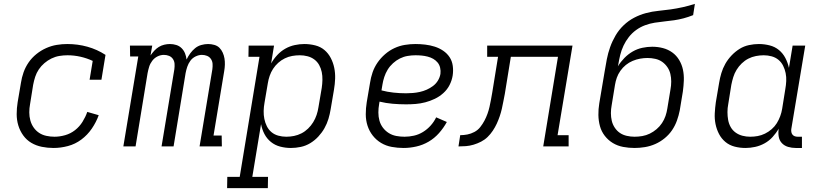

<svg xmlns="http://www.w3.org/2000/svg" viewBox="-20 -755 4240 990"><path d="M256 8Q225 8 195.5 2Q166 -4 141.5 -18.5Q117 -33 100 -56.5Q83 -80 74.5 -108Q66 -136 66 -166.5Q66 -197 71 -228L88 -328Q92 -355 101.5 -382Q111 -409 127.5 -433Q144 -457 167.5 -476Q191 -495 218 -507Q245 -519 272.5 -523.5Q300 -528 327 -528Q381 -528 431 -514Q481 -500 524 -472L503 -344H442L458 -441Q428 -455 395 -462.5Q362 -470 328 -470Q307 -470 286 -466.5Q265 -463 245.5 -453.5Q226 -444 209 -429.5Q192 -415 180 -397Q168 -379 161.5 -359Q155 -339 151 -318L135 -218Q131 -197 131 -175.5Q131 -154 136.5 -134Q142 -114 153.5 -97.5Q165 -81 181.5 -70Q198 -59 219 -54.5Q240 -50 261 -50Q288 -50 316 -58Q344 -66 367 -84Q390 -102 405.5 -127Q421 -152 430 -178L489 -161Q476 -125 453.5 -92Q431 -59 399.5 -35.5Q368 -12 330.5 -2Q293 8 256 8Z M1124 0H1009L1075 -398Q1077 -413 1076 -426.5Q1075 -440 1067.5 -451Q1060 -462 1047.5 -467Q1035 -472 1021 -472Q1005 -472 988.5 -464Q972 -456 961.5 -441.5Q951 -427 945.5 -410.5Q940 -394 937 -378L875 0H813L879 -398Q881 -413 880 -426.5Q879 -440 871.5 -451Q864 -462 851.5 -467Q839 -472 825 -472Q808 -472 792 -464Q776 -456 765 -441.5Q754 -427 749 -410.5Q744 -394 741 -378L679 0H616L693 -464H651L650 -520H765L756 -469Q765 -482 775.5 -493.5Q786 -505 799 -513Q812 -521 827 -524.5Q842 -528 856 -528Q873 -528 889 -523Q905 -518 916.5 -506.5Q928 -495 934 -480Q940 -465 942 -448Q950 -465 961 -480Q972 -495 986 -506.5Q1000 -518 1018 -523Q1036 -528 1053 -528Q1069 -528 1085 -523.5Q1101 -519 1111.5 -508.5Q1122 -498 1128.5 -483.5Q1135 -469 1137.5 -453.5Q1140 -438 1139.5 -421.5Q1139 -405 1136 -388L1081 -56H1123Z M1361 215H1151L1152 157H1216L1318 -462H1261L1262 -520H1393L1378 -428Q1391 -451 1409.5 -471Q1428 -491 1451 -504Q1474 -517 1499.5 -522.5Q1525 -528 1549 -528Q1578 -528 1605.5 -521Q1633 -514 1653 -497Q1673 -480 1685.5 -456Q1698 -432 1703.5 -405Q1709 -378 1708 -349.5Q1707 -321 1702 -292L1685 -192Q1681 -167 1673.5 -142Q1666 -117 1653 -94Q1640 -71 1621.5 -51Q1603 -31 1580 -17Q1557 -3 1531 2.5Q1505 8 1480 8Q1452 8 1425 1Q1398 -6 1377 -23Q1356 -40 1343.5 -64Q1331 -88 1326 -115L1281 157H1362ZM1456 -50Q1476 -50 1496 -54Q1516 -58 1534.5 -67.5Q1553 -77 1568.5 -92Q1584 -107 1595 -125Q1606 -143 1612.5 -162.5Q1619 -182 1622 -202L1639 -302Q1642 -322 1642.5 -343Q1643 -364 1639 -383.5Q1635 -403 1625.5 -420Q1616 -437 1600.5 -448.5Q1585 -460 1565.5 -465Q1546 -470 1526 -470Q1506 -470 1486.5 -466.5Q1467 -463 1448.5 -454Q1430 -445 1414.5 -431Q1399 -417 1388 -400Q1377 -383 1370.5 -364Q1364 -345 1361 -326L1344 -226Q1340 -204 1339.5 -183Q1339 -162 1343 -142Q1347 -122 1356 -104Q1365 -86 1380 -73.5Q1395 -61 1415 -55.5Q1435 -50 1456 -50Z M2061 8Q2030 8 2000 2.5Q1970 -3 1945 -18Q1920 -33 1902 -56Q1884 -79 1875 -107Q1866 -135 1866 -166Q1866 -197 1871 -228L1888 -328Q1892 -355 1901 -381.5Q1910 -408 1926.5 -432Q1943 -456 1965.5 -475.5Q1988 -495 2014 -507Q2040 -519 2067.5 -523.5Q2095 -528 2122 -528Q2147 -528 2172.5 -525Q2198 -522 2221.5 -514.5Q2245 -507 2265 -493.5Q2285 -480 2298 -460.5Q2311 -441 2314.5 -416Q2318 -391 2314 -365Q2310 -340 2298 -316.5Q2286 -293 2266 -275Q2246 -257 2222 -245.5Q2198 -234 2173 -227.5Q2148 -221 2123.5 -219Q2099 -217 2074 -217Q2039 -217 2004.5 -220Q1970 -223 1937 -231L1935 -219Q1931 -197 1931 -175Q1931 -153 1936.5 -133Q1942 -113 1954.5 -96.5Q1967 -80 1984.5 -69Q2002 -58 2023 -54Q2044 -50 2066 -50Q2090 -50 2114.5 -55.5Q2139 -61 2161 -74.5Q2183 -88 2200.5 -107.5Q2218 -127 2229 -150L2284 -126Q2267 -95 2243.5 -68.5Q2220 -42 2190 -24.5Q2160 -7 2126.5 0.5Q2093 8 2061 8ZM2074 -274Q2091 -274 2109 -275.5Q2127 -277 2145 -281Q2163 -285 2180 -292.5Q2197 -300 2212.5 -311.5Q2228 -323 2238 -339.5Q2248 -356 2251 -374Q2253 -390 2249.5 -405.5Q2246 -421 2236.5 -432.5Q2227 -444 2214 -451.5Q2201 -459 2185.5 -463Q2170 -467 2154.5 -468.5Q2139 -470 2122 -470Q2102 -470 2081.5 -466.5Q2061 -463 2042 -453.5Q2023 -444 2006.5 -429Q1990 -414 1979 -396Q1968 -378 1961.5 -358Q1955 -338 1952 -319L1947 -289Q1977 -281 2009 -277.5Q2041 -274 2074 -274Z M2781 0 2857 -462H2614L2583 -271Q2579 -252 2575.5 -232.5Q2572 -213 2567.5 -193.5Q2563 -174 2556.5 -155Q2550 -136 2541.5 -117.5Q2533 -99 2521 -81Q2509 -63 2494 -48.5Q2479 -34 2460.5 -24.5Q2442 -15 2422 -9Q2402 -3 2382.5 -1.5Q2363 0 2344 0L2353 -58Q2371 -58 2389.5 -61.5Q2408 -65 2426 -74.5Q2444 -84 2456.5 -100Q2469 -116 2478 -133Q2487 -150 2493.5 -168Q2500 -186 2504 -204Q2508 -222 2511.5 -240.5Q2515 -259 2518 -277L2548 -462H2492V-520H2932L2855 -58H2912V0Z M3252 8Q3222 8 3193 2.5Q3164 -3 3140 -17.5Q3116 -32 3098.5 -54.5Q3081 -77 3073.5 -104.5Q3066 -132 3065.5 -162Q3065 -192 3070 -222L3098 -388Q3103 -419 3109 -450Q3115 -481 3126 -512Q3137 -543 3154 -572Q3171 -601 3195.5 -624.5Q3220 -648 3249.5 -663.5Q3279 -679 3311 -687.5Q3343 -696 3374.5 -699Q3406 -702 3437.5 -706.5Q3469 -711 3500.5 -718Q3532 -725 3563 -735L3554 -677Q3529 -667 3504.5 -660.5Q3480 -654 3455.5 -650.5Q3431 -647 3406 -644.5Q3381 -642 3356 -638Q3331 -634 3306.5 -625Q3282 -616 3260.5 -600.5Q3239 -585 3222.5 -564Q3206 -543 3195 -519.5Q3184 -496 3178 -471.5Q3172 -447 3168 -422L3166 -413Q3180 -436 3199.5 -456Q3219 -476 3242.5 -489.5Q3266 -503 3292 -508.5Q3318 -514 3343 -514Q3372 -514 3398.5 -507Q3425 -500 3446.5 -484.5Q3468 -469 3482 -445.5Q3496 -422 3501.5 -395.5Q3507 -369 3506 -340.5Q3505 -312 3501 -283L3485 -186Q3480 -160 3470.5 -133.5Q3461 -107 3445.5 -84Q3430 -61 3407.5 -42.5Q3385 -24 3359 -12.5Q3333 -1 3305.5 3.5Q3278 8 3252 8ZM3252 -50Q3272 -50 3292 -53.5Q3312 -57 3330.5 -66Q3349 -75 3365.5 -89Q3382 -103 3393.5 -120.5Q3405 -138 3411.5 -157Q3418 -176 3421 -196L3437 -293Q3441 -314 3441 -334.5Q3441 -355 3436.5 -374Q3432 -393 3421 -409Q3410 -425 3394.5 -436Q3379 -447 3359 -451.5Q3339 -456 3319 -456Q3300 -456 3280.5 -452.5Q3261 -449 3242 -441Q3223 -433 3207 -420Q3191 -407 3179 -390Q3167 -373 3160.5 -354.5Q3154 -336 3151 -317L3134 -213Q3130 -192 3130 -171.5Q3130 -151 3134.5 -132Q3139 -113 3150 -96.5Q3161 -80 3176.5 -69.5Q3192 -59 3212 -54.5Q3232 -50 3252 -50Z M3824 8Q3795 8 3768 1Q3741 -6 3720.5 -23Q3700 -40 3687.5 -64Q3675 -88 3669.5 -115Q3664 -142 3665.5 -170.5Q3667 -199 3671 -228L3688 -328Q3692 -353 3699.5 -378Q3707 -403 3720 -426Q3733 -449 3752 -469Q3771 -489 3793.5 -503Q3816 -517 3842 -522.5Q3868 -528 3893 -528Q3921 -528 3948.5 -521Q3976 -514 3996.5 -497Q4017 -480 4029.5 -456Q4042 -432 4048 -405L4067 -520H4132L4060 -89Q4059 -81 4060.5 -73.5Q4062 -66 4066.5 -60.5Q4071 -55 4078 -52.5Q4085 -50 4093 -50H4115V8H4083Q4063 8 4044 2.5Q4025 -3 4012 -16.5Q3999 -30 3995.5 -49.5Q3992 -69 3995 -89L3996 -92Q3982 -69 3964 -49Q3946 -29 3922.5 -16Q3899 -3 3873.5 2.5Q3848 8 3824 8ZM3848 -50Q3868 -50 3887 -53.5Q3906 -57 3924.5 -66Q3943 -75 3959 -89Q3975 -103 3985.5 -120Q3996 -137 4003 -156Q4010 -175 4013 -194L4029 -294Q4033 -316 4034 -337Q4035 -358 4031 -378Q4027 -398 4018 -416Q4009 -434 3994 -446.5Q3979 -459 3959 -464.5Q3939 -470 3918 -470Q3898 -470 3877.5 -466Q3857 -462 3838.5 -452.5Q3820 -443 3804.5 -428Q3789 -413 3778 -395Q3767 -377 3761 -357.5Q3755 -338 3751 -318L3735 -218Q3731 -198 3731 -177Q3731 -156 3734.5 -136.5Q3738 -117 3747.5 -100Q3757 -83 3773 -71.5Q3789 -60 3808.5 -55Q3828 -50 3848 -50Z"/></svg>

Font: Iosevka HT Light Extended
Style: Italic
Weight: 300
Width: 7
Italic angle: -9°
Monospace: yes
Designer: Belleve Invis
Foundry: Belleve Invis
Version: Version 32.3.0; ttfautohint (v1.8.4)